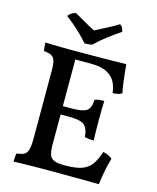

<svg xmlns="http://www.w3.org/2000/svg" viewBox="-129 -971 866 1062"><g transform="rotate(15 304.0 -440.0)"><path d="M52 -679Q68 -678 92.5 -677.5Q117 -677 144.5 -676.5Q172 -676 196.5 -676Q221 -676 236 -676V-146Q236 -108 243 -87Q250 -66 270 -58Q290 -50 325 -50L319 0Q291 0 253.5 0Q216 0 176.5 0.5Q137 1 104 1.5Q71 2 52 3Q52 -12 53 -24.5Q54 -37 57 -45Q84 -47 99 -55.5Q114 -64 120 -85Q126 -106 126 -146V-540Q126 -576 120 -594.5Q114 -613 99 -621Q84 -629 57 -631Q54 -640 53 -653Q52 -666 52 -679ZM518 -177Q536 -173 548.5 -167Q561 -161 571 -152Q560 -118 552.5 -76.5Q545 -35 540 2Q519 1 484.5 1Q450 1 407.5 0.5Q365 0 319 0L325 -50H333Q399 -50 433.5 -64.5Q468 -79 486 -107Q504 -135 518 -177ZM450 -451Q449 -426 448.5 -397.5Q448 -369 448 -341Q448 -312 448.5 -281Q449 -250 450 -224Q435 -224 422.5 -225.5Q410 -227 398 -230Q394 -280 371.5 -298Q349 -316 290 -316H220V-364H290Q350 -364 372.5 -380Q395 -396 396 -443Q410 -448 423 -449.5Q436 -451 450 -451ZM515 -679Q517 -657 520 -627Q523 -597 527 -568.5Q531 -540 536 -518Q527 -511 513.5 -508Q500 -505 483 -505Q480 -537 466 -565.5Q452 -594 418.5 -612.5Q385 -631 323 -631H212L235 -676Q313 -676 369 -676.5Q425 -677 461 -678Q497 -679 515 -679ZM262 -730Q238 -758 204.5 -789.5Q171 -821 130 -852Q137 -862 148 -869.5Q159 -877 173 -880Q201 -865 233.5 -845.5Q266 -826 294 -813Q309 -821 334 -833.5Q359 -846 384 -859.5Q409 -873 424 -883Q434 -879 440 -867Q446 -855 447 -846Q413 -823 374.5 -794Q336 -765 306 -735Q296 -732 284.5 -731Q273 -730 262 -730Z"/></g></svg>

Font: Vollkorn Medium
Style: Regular
Weight: 500
Designer: Friedrich Althausen
Foundry: Friedrich Althausen
Version: Version 5.000